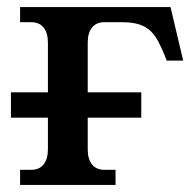

<svg xmlns="http://www.w3.org/2000/svg" viewBox="-20 -525 554 545"><path d="M464 -505H37V-462H69C99 -462 116 -441 116 -404V-263H11V-191H116V-101C116 -64 99 -43 69 -43H37V0H308V-43H276C246 -43 229 -64 229 -101V-191H381V-263H229V-404C229 -441 246 -462 276 -462H327C408 -462 423 -424 447 -369L453 -353H500Z"/></svg>

Font: LT Superior Serif Semibold
Style: Regular
Weight: 600
Designer: Daniel Lyons
Foundry: LyonsType
Version: Version 2.120;FEAKit 1.0